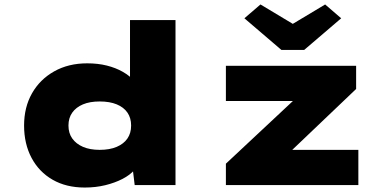

<svg xmlns="http://www.w3.org/2000/svg" viewBox="-20 -830 1722 861"><path d="M360 11Q277 11 216 -24Q155 -59 121.5 -122Q88 -185 88 -267Q88 -349 123.5 -411.5Q159 -474 223 -510Q287 -546 371 -546Q419 -546 459 -536Q499 -526 530.5 -508Q562 -490 582 -467Q602 -444 608 -418L563 -404V-740H767V0H584L568 -132L609 -118Q604 -92 583.5 -68.5Q563 -45 529 -27.5Q495 -10 452 0.5Q409 11 360 11ZM427 -158Q472 -158 503.5 -171.5Q535 -185 551.5 -209Q568 -233 568 -267Q568 -301 551.5 -325Q535 -349 503.5 -362Q472 -375 427 -375Q383 -375 352 -362Q321 -349 304 -325Q287 -301 287 -267Q287 -233 304 -209Q321 -185 352 -171.5Q383 -158 427 -158ZM993 0V-96L1380 -458L1392 -377H993V-535H1577V-431L1213 -84L1198 -158H1587V0ZM1242 -606 1076 -748 1148 -810 1308 -714H1278L1438 -810L1510 -748L1344 -606Z"/></svg>

Font: Lexend Peta Black
Style: Regular
Weight: 900
Version: Version 1.007